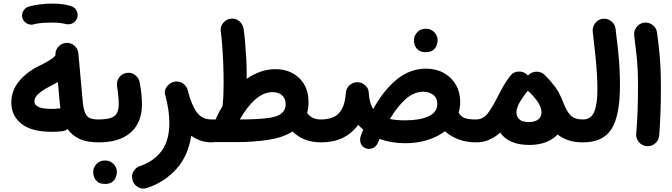

<svg xmlns="http://www.w3.org/2000/svg" viewBox="-20 -762 3798 1085"><path d="M43.9 -182.1Q43.9 -249.5 87.9 -303.2Q131.8 -356.9 208 -393.1Q234.9 -406.2 259.8 -421.4Q284.7 -436.5 293.5 -450.2Q291 -476.1 308.6 -496.6Q326.2 -517.1 352.5 -519.5Q378.9 -522 399.7 -504.6Q420.4 -487.3 422.9 -460.4L447.3 -189.5Q451.7 -145 461.4 -123Q471.2 -101.1 489.3 -94Q507.3 -86.9 536.6 -86.9H537.1Q564 -86.9 582.8 -67.9Q601.6 -48.8 601.6 -22Q601.6 4.9 582.8 23.7Q564 42.5 537.1 42.5H536.6Q471.7 42.5 429.2 22.9Q386.7 3.4 361.8 -32.7Q348.6 -22.9 332.5 -20.5Q317.9 -18.6 301.5 -17.8Q285.2 -17.1 273.9 -17.1Q157.7 -17.1 100.8 -62.7Q43.9 -108.4 43.9 -182.1ZM174.3 -189.5Q174.3 -168.5 198.2 -157.5Q222.2 -146.5 273.9 -146.5Q280.8 -146.5 292.2 -147.2Q303.7 -147.9 314.5 -149.4Q317.9 -149.9 321.3 -149.9Q319.3 -163.1 317.9 -177.7L307.1 -298.3Q287.1 -286.6 263.7 -274.9Q224.6 -255.4 199.5 -233.9Q174.3 -212.4 174.3 -189.5ZM106.4 -660.2Q101.1 -680.2 111.1 -699Q121.1 -717.8 142.1 -724.6Q169.4 -732.9 205.6 -737.3Q241.7 -741.7 276.9 -741.7Q312.5 -741.7 341.6 -737.1Q370.6 -732.4 390.6 -724.1Q411.6 -712.4 417.2 -689.7Q422.9 -667 409.7 -647.9Q398.9 -632.8 383.8 -627.7Q368.7 -622.6 352.1 -626Q319.8 -634.3 276.9 -634.3Q243.7 -634.3 216.1 -632.1Q188.5 -629.9 171.4 -624.5Q150.9 -618.7 131.8 -629.4Q112.8 -640.1 106.4 -660.2Z M472.7 -22Q472.7 -48.8 491.5 -67.9Q510.3 -86.9 537.1 -86.9Q599.1 -86.9 625 -105Q650.9 -123 650.9 -174.3Q650.9 -192.9 648.4 -220.2Q646 -247.6 641.1 -277.3Q637.7 -303.7 654.1 -325.2Q670.4 -346.7 696.8 -350.1Q723.1 -354 744.1 -337.6Q765.1 -321.3 769.5 -294.9Q776.4 -259.3 779.3 -228.8Q782.2 -198.2 782.2 -173.8Q782.2 -70.3 719.5 -13.9Q656.7 42.5 537.1 42.5Q510.3 42.5 491.5 23.7Q472.7 4.9 472.7 -22ZM506.8 209.5Q506.8 184.6 525.4 164.8Q543.9 145 572.8 145Q593.3 145 607.7 153.8Q622.1 162.6 630.4 175.3Q640.6 192.9 640.6 210Q640.6 223.1 634.8 239Q628.9 254.9 614.5 266.1Q600.1 277.3 573.2 277.3Q545.9 277.3 531.7 265.6Q517.6 253.9 511.7 238.8Q506.8 225.6 506.8 209.5Z M914.6 -221.7Q905.3 -246.1 921.1 -269.8Q937 -293.5 962.9 -299.8Q974.6 -302.7 986.8 -300.8Q1007.3 -297.9 1021.7 -284.2Q1036.1 -270.5 1040.5 -252.9Q1040.5 -252 1041 -251Q1064 -164.1 1093.5 -125.5Q1123 -86.9 1174.8 -86.9H1175.3Q1202.1 -86.9 1220.9 -67.9Q1239.7 -48.8 1239.7 -22Q1239.7 4.9 1220.9 23.7Q1202.1 42.5 1175.3 42.5H1174.8Q1142.6 42.5 1114 32.7Q1085.4 22.9 1060.5 5.4Q1043 119.6 976.1 193.6Q909.2 267.6 812 299.8Q783.2 309.6 759.8 295.4Q736.3 281.2 729.5 257.8Q720.7 227.5 734.6 205.8Q748.5 184.1 770 176.8Q848.1 150.9 892.6 91.6Q937 32.2 937 -68.4Q937 -136.7 915 -220.2Z M1110.8 -22.5Q1110.8 -49.3 1129.6 -68.1Q1148.4 -86.9 1175.3 -86.9H1198.2Q1199.2 -90.8 1201.2 -94.2Q1217.8 -130.4 1237.8 -163.1Q1237.8 -168 1238.3 -171.9Q1241.2 -196.3 1242.4 -227.1Q1243.7 -257.8 1243.7 -294.4Q1243.7 -347.2 1241.5 -402.6Q1239.3 -458 1235.6 -506.3Q1231.9 -554.7 1227.5 -585.9Q1223.6 -611.8 1241.2 -632.3Q1258.8 -652.8 1282.2 -656.2Q1311.5 -660.2 1332.3 -642.1Q1353 -624 1356.9 -598.1Q1361.3 -566.9 1365.2 -522.9Q1369.1 -479 1371.6 -431.9Q1374 -384.8 1374 -343.3Q1374 -329.6 1374 -316.4Q1411.1 -342.3 1451.7 -356.7Q1492.2 -371.1 1535.6 -371.1Q1618.7 -371.1 1671.1 -320.6Q1723.6 -270 1723.6 -184.6Q1723.6 -151.9 1715.8 -124Q1726.6 -107.4 1745.1 -97.2Q1763.7 -86.9 1794.4 -86.9H1794.9Q1821.8 -86.9 1840.6 -67.9Q1859.4 -48.8 1859.4 -22Q1859.4 4.9 1840.6 23.7Q1821.8 42.5 1794.9 42.5H1794.4Q1694.8 42.5 1633.8 -19Q1577.1 16.1 1494.4 28.6Q1411.6 41 1318.4 41H1175.3Q1148.4 41 1129.6 22.2Q1110.8 3.4 1110.8 -22.5ZM1520.5 -241.2Q1468.3 -241.2 1420.7 -198.2Q1373 -155.3 1335.4 -86.9Q1443.8 -86.9 1506.1 -96.7Q1568.4 -106.4 1586.4 -140.1Q1587.9 -143.6 1589.8 -146.5Q1594.2 -158.2 1594.2 -173.3Q1594.2 -205.1 1574.5 -223.1Q1554.7 -241.2 1520.5 -241.2Z M1730.5 -22Q1730.5 -48.8 1749.3 -67.9Q1768.1 -86.9 1794.9 -86.9Q1834 -86.9 1863.8 -99.9Q1893.6 -112.8 1911.9 -145.5Q1930.2 -178.2 1934.6 -238.3Q1935.1 -241.7 1935.5 -244.6Q1939.5 -266.6 1956.3 -281.2Q1973.1 -295.9 1996.1 -297.4Q2022.9 -298.3 2043.2 -280.5Q2063.5 -262.7 2064 -235.8Q2067.4 -179.2 2088.9 -146Q2149.4 -254.4 2223.6 -314.2Q2297.9 -374 2387.2 -374Q2443.8 -374 2487.3 -350.1Q2530.8 -326.2 2555.7 -283.4Q2580.6 -240.7 2580.6 -184.6Q2580.6 -154.3 2571.8 -126Q2582.5 -104.5 2603.8 -95.7Q2625 -86.9 2668.9 -86.9H2669.4Q2696.3 -86.9 2715.1 -67.6Q2733.9 -48.3 2733.9 -22Q2733.9 4.4 2715.1 23.4Q2696.3 42.5 2669.4 42.5H2668.9Q2616.7 42.5 2571.8 25.9Q2526.9 9.3 2494.6 -20.5Q2452.6 11.7 2394.8 29.5Q2336.9 47.4 2270 47.4Q2190.9 47.4 2125 22.9Q2120.1 34.2 2115.2 45.4Q2104 70.8 2081.1 77.1Q2058.1 83.5 2039.6 72.8Q2022.9 63 2017.3 43.5Q2011.7 23.9 2020.5 1Q2026.4 -14.6 2032.7 -29.3Q2017.6 -42 2004.4 -56.6Q1931.2 42.5 1794.9 42.5Q1768.1 42.5 1749.3 23.7Q1730.5 4.9 1730.5 -22ZM2372.1 -243.7Q2320.3 -243.7 2273.7 -203.1Q2227.1 -162.6 2183.1 -89.4Q2219.2 -82 2270 -82Q2352.5 -82 2401.9 -104.7Q2451.2 -127.4 2451.2 -175.3Q2451.2 -208.5 2427.7 -226.1Q2404.3 -243.7 2372.1 -243.7ZM2319.3 -535.2Q2319.3 -560.1 2337.9 -579.8Q2356.4 -599.6 2385.3 -599.6Q2405.8 -599.6 2420.2 -590.8Q2434.6 -582 2442.9 -569.3Q2453.1 -551.8 2453.1 -534.7Q2453.1 -521.5 2447.3 -505.6Q2441.4 -489.7 2427 -478.5Q2412.6 -467.3 2385.7 -467.3Q2358.4 -467.3 2344.2 -479Q2330.1 -490.7 2324.2 -505.9Q2319.3 -519 2319.3 -535.2Z M2605 -22Q2605 -48.8 2623.8 -67.9Q2642.6 -86.9 2669.4 -86.9Q2711.4 -86.9 2738.3 -123.8Q2765.1 -160.6 2795.4 -221.2Q2811.5 -253.4 2828.9 -282.7Q2846.2 -312 2864.3 -334Q2865.2 -335.4 2866.2 -336.4Q2882.8 -356.4 2909.9 -357.7Q2937 -358.9 2957 -341.8Q2960.4 -338.9 2963.9 -335L2964.8 -336.4Q2964.8 -336.4 2965.3 -336.9L2966.3 -337.9L2967.3 -338.9Q2986.3 -357.4 3013.7 -356.9Q3041 -356.4 3059.1 -337.4Q3063 -333.5 3065.9 -330.1Q3083.5 -313 3097.7 -295.4Q3122.6 -266.1 3136.5 -241Q3150.4 -215.8 3162.6 -184.1Q3182.1 -132.3 3204.6 -109.6Q3227.1 -86.9 3273.9 -86.9H3274.4Q3301.3 -86.9 3320.1 -67.9Q3338.9 -48.8 3338.9 -22Q3338.9 4.9 3320.1 23.7Q3301.3 42.5 3274.4 42.5H3273.9Q3226.1 42.5 3190.9 30.3Q3155.8 18.1 3130.9 -2Q3105 26.4 3064.2 41.7Q3023.4 57.1 2971.2 57.1Q2911.6 57.1 2870.4 38.8Q2829.1 20.5 2806.6 -12.7Q2780.3 11.2 2746.3 26.9Q2712.4 42.5 2669.4 42.5Q2642.6 42.5 2623.8 23.7Q2605 4.9 2605 -22ZM2965.8 -246.6Q2964.4 -248 2962.9 -249Q2958.5 -243.7 2953.6 -237.8L2951.7 -235.8Q2943.4 -224.6 2934.8 -212.4Q2926.3 -200.2 2919.4 -188.5Q2898.4 -152.3 2898.4 -127Q2898.4 -102.1 2915.3 -87.2Q2932.1 -72.3 2967.8 -72.3Q3002.4 -72.3 3021.2 -86.9Q3040 -101.6 3040 -127Q3040 -175.3 2971.7 -241.2Q2968.8 -244.1 2965.8 -246.6Z M3210 -22Q3210 -48.8 3228.8 -67.9Q3247.6 -86.9 3274.4 -86.9Q3318.8 -86.9 3337.4 -128.7Q3356 -170.4 3356 -255.9Q3356 -295.4 3353.5 -338.9Q3351.1 -382.3 3345.5 -440.4Q3339.8 -498.5 3329.6 -582.5Q3326.7 -608.9 3342.8 -630.6Q3358.9 -652.3 3385.3 -655.8Q3411.6 -659.2 3433.3 -642.8Q3455.1 -626.5 3458.5 -600.1Q3467.3 -531.2 3472.9 -476.8Q3478.5 -422.4 3481 -374.8Q3483.4 -327.1 3483.4 -278.8Q3483.4 -108.9 3435.8 -33.2Q3388.2 42.5 3274.4 42.5Q3247.6 42.5 3228.8 23.7Q3210 4.9 3210 -22Z M3564 -560.5Q3560.5 -586.9 3576.9 -608.6Q3593.3 -630.4 3619.6 -633.8Q3646 -637.2 3667.7 -620.8Q3689.5 -604.5 3692.9 -578.1Q3701.7 -514.2 3706.3 -465.1Q3710.9 -416 3712.9 -369.6Q3714.8 -323.2 3714.8 -266.1Q3714.8 -196.8 3712.4 -126.2Q3710 -55.7 3705.1 4.9Q3702.6 31.2 3681.9 48.8Q3661.1 66.4 3634.3 64Q3607.9 61.5 3590.6 41Q3573.2 20.5 3575.2 -5.9Q3580.6 -66.4 3583 -136Q3585.4 -205.6 3585.4 -272.9Q3585.4 -324.7 3583.5 -366Q3581.5 -407.2 3576.9 -452.4Q3572.3 -497.6 3564 -560.5Z"/></svg>

Font: Mikhak-DS2-FD Bold
Style: Regular
Weight: 700
Designer: Amin Abedi
Version: Version 3.4